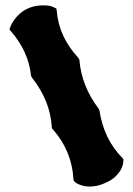

<svg xmlns="http://www.w3.org/2000/svg" viewBox="-20 -703 493 711"><path d="M437 -107.9Q437 -106.9 435.8 -97.7Q434.6 -88.4 428 -75.7Q421.4 -63 407 -48.8Q392.6 -34.7 366.2 -23.9Q350.6 -17.1 336.9 -14.6Q323.2 -12.2 312 -12.2Q298.3 -12.2 288.1 -14.9Q277.8 -17.6 270.8 -20.8Q263.7 -23.9 260 -26.9Q256.3 -29.8 255.9 -30.8L252.9 -34.2L252 -39.1Q246.1 -145 174.8 -225.1L171.9 -228V-231.9Q168.9 -280.8 150.9 -326.2Q132.8 -371.6 98.1 -416L95.2 -421.9Q85.4 -513.7 19 -588.9L15.1 -594.2L17.1 -600.1Q17.1 -599.6 19.3 -605.7Q21.5 -611.8 27.1 -621.1Q32.7 -630.4 42 -641.1Q51.3 -651.9 64.9 -661.4Q78.6 -670.9 97.4 -677Q116.2 -683.1 141.1 -683.1Q160.6 -683.1 171.9 -679Q183.1 -674.8 184.1 -673.8L189 -670.9L189.9 -664.1Q194.3 -612.8 214.6 -569.8Q234.9 -526.9 270 -488.8L273.9 -481.9Q277.8 -433.1 295.7 -387.7Q313.5 -342.3 345.2 -300.8L348.1 -294.9Q364.3 -187 434.1 -117.2L437 -112.8Z"/></svg>

Font: Hanalei Fill
Style: Regular
Weight: 400
Version: Version 1.000